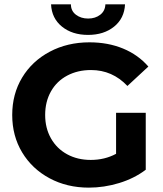

<svg xmlns="http://www.w3.org/2000/svg" viewBox="-20 -849 749 880"><path d="M512 -332H648V-71Q595 -31 526 -10Q457 11 387 11Q287 11 207 -32Q127 -75 81.5 -150.5Q36 -226 36 -322Q36 -418 81.5 -493.5Q127 -569 208 -612Q289 -655 390 -655Q475 -655 544 -626.5Q613 -598 660 -544L564 -455Q495 -528 397 -528Q336 -528 288 -502.5Q240 -477 213.5 -430Q187 -383 187 -322Q187 -262 213.5 -215Q240 -168 287.5 -142Q335 -116 396 -116Q460 -116 512 -144ZM214 -829H305Q305 -799 328 -781.5Q351 -764 384 -764Q417 -764 439.5 -781.5Q462 -799 463 -829H553Q550 -765 503 -727Q456 -689 383.5 -689Q311 -689 264 -727Q217 -765 214 -829Z"/></svg>

Font: Montserrat Ace
Style: Bold
Weight: 700
Designer: Julieta Ulanovsky
Foundry: Julieta Ulanovsky
Version: Version 1